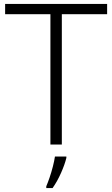

<svg xmlns="http://www.w3.org/2000/svg" viewBox="-20 -734 571 975"><path d="M294 0H236V-662H6V-714H524V-662H294ZM317 68Q309 101 290 144Q271 187 247 221H215V212Q222 196 231.5 168.5Q241 141 248.5 111.5Q256 82 259 61H317Z"/></svg>

Font: Noto Sans Sinhala Light
Style: Regular
Weight: 300
Designer: Jelle Bosma - Monotype Design Team
Foundry: Monotype Imaging Inc.
Version: Version 2.006; ttfautohint (v1.8.4.7-5d5b)